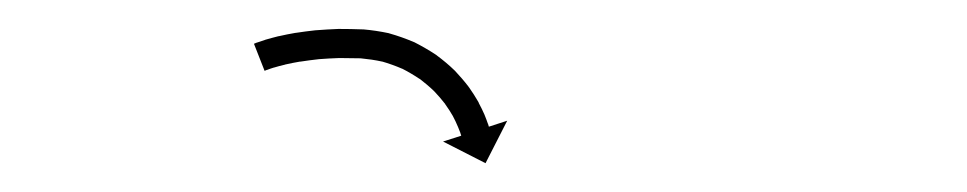

<svg xmlns="http://www.w3.org/2000/svg" viewBox="-20 -575 665 132"><path d="M156.5 -545.7C155.8 -545.4 155.2 -545.2 154.6 -544.9L161.9 -526.3C162.4 -526.5 163 -526.8 163.6 -527C163.6 -527 163.6 -527 163.5 -527C163.5 -526.9 163.5 -526.9 163.5 -526.9C165.1 -527.5 166.7 -528.1 168.4 -528.6C168.4 -528.6 168.3 -528.6 168.3 -528.6C168.2 -528.5 168.2 -528.5 168.2 -528.5C170.8 -529.3 173.5 -530 176.1 -530.6C176.1 -530.6 176.1 -530.6 176 -530.6C176 -530.6 175.9 -530.6 175.9 -530.6C179.4 -531.4 183 -532.1 186.5 -532.7C186.5 -532.7 186.5 -532.7 186.4 -532.7C186.4 -532.7 186.3 -532.6 186.3 -532.6C190.6 -533.3 194.9 -533.8 199.1 -534.3C199.1 -534.3 199.1 -534.3 199 -534.3C199 -534.3 198.9 -534.3 198.9 -534.3C203.7 -534.7 208.5 -534.9 213.3 -535.1C213.3 -535.1 213.2 -535.1 213.2 -535.1C213.1 -535.1 213 -535.1 213 -535.1C218.2 -535.1 223.4 -535 228.6 -534.9C228.6 -534.9 228.5 -534.9 228.3 -534.9C228.2 -534.9 228 -534.9 228 -534.9C233.1 -534.4 238.1 -533.7 243 -532.6C243 -532.6 242.8 -532.6 242.7 -532.7C242.5 -532.7 242.4 -532.8 242.4 -532.8C247.2 -531.4 252 -529.7 256.6 -527.7C256.6 -527.7 256.5 -527.8 256.3 -527.9C256.2 -527.9 256.1 -528 256.1 -528C260.4 -525.8 264.7 -523.3 268.7 -520.6C268.7 -520.6 268.6 -520.7 268.5 -520.8C268.4 -520.9 268.3 -521 268.3 -521C271.9 -518.2 275.4 -515.3 278.7 -512.1C278.7 -512.1 278.6 -512.2 278.5 -512.3C278.4 -512.4 278.3 -512.5 278.3 -512.5C281.2 -509.5 283.8 -506.4 286.3 -503.2C286.3 -503.2 286.2 -503.3 286.2 -503.4C286.1 -503.4 286 -503.5 286 -503.5C288 -500.7 289.9 -497.8 291.6 -494.8C291.6 -494.8 291.5 -494.9 291.5 -495C291.4 -495 291.4 -495.1 291.4 -495.1C292.6 -492.8 293.8 -490.4 294.8 -487.9C294.8 -487.9 294.8 -488 294.8 -488.1C294.8 -488.1 294.7 -488.2 294.7 -488.2C295.4 -486.6 296 -485 296.6 -483.4C296.6 -483.4 296.6 -483.4 296.5 -483.4C296.5 -483.5 296.5 -483.5 296.5 -483.5C296.7 -482.9 296.9 -482.3 297.1 -481.7L284.6 -477.7L313.8 -462.8L328.7 -492L316.1 -487.9C315.9 -488.5 315.7 -489.2 315.5 -489.9C315.5 -489.9 315.5 -489.9 315.5 -489.9C315.4 -490 315.4 -490 315.4 -490C314.8 -491.9 314 -493.8 313.3 -495.6C313.3 -495.6 313.3 -495.7 313.2 -495.8C313.2 -495.8 313.2 -495.9 313.2 -495.9C311.9 -498.8 310.6 -501.6 309.1 -504.3C309.1 -504.3 309.1 -504.4 309.1 -504.5C309 -504.6 309 -504.7 309 -504.7C307 -508.2 304.8 -511.6 302.5 -514.9C302.5 -514.9 302.4 -515 302.3 -515.1C302.3 -515.2 302.2 -515.3 302.2 -515.3C299.3 -519.1 296.2 -522.7 292.9 -526.2C292.9 -526.2 292.8 -526.3 292.7 -526.4C292.6 -526.5 292.5 -526.6 292.5 -526.6C288.7 -530.3 284.6 -533.7 280.3 -536.9C280.3 -536.9 280.2 -537 280.1 -537.1C280 -537.2 279.8 -537.3 279.8 -537.3C275.1 -540.4 270.1 -543.3 265 -545.9C265 -545.9 264.9 -545.9 264.8 -546C264.6 -546 264.5 -546.1 264.5 -546.1C259.1 -548.4 253.5 -550.4 247.8 -552C247.8 -552 247.7 -552 247.5 -552.1C247.4 -552.1 247.2 -552.2 247.2 -552.2C241.5 -553.4 235.6 -554.3 229.8 -554.8C229.8 -554.8 229.6 -554.8 229.5 -554.8C229.3 -554.8 229.2 -554.8 229.2 -554.8C223.8 -555 218.3 -555.1 212.9 -555.1C212.9 -555.1 212.8 -555.1 212.8 -555.1C212.7 -555.1 212.6 -555.1 212.6 -555.1C207.5 -554.9 202.4 -554.6 197.2 -554.2C197.2 -554.2 197.2 -554.2 197.1 -554.2C197.1 -554.2 197 -554.2 197 -554.2C192.4 -553.7 187.9 -553.1 183.3 -552.4C183.3 -552.4 183.3 -552.4 183.2 -552.4C183.1 -552.4 183.1 -552.4 183.1 -552.4C179.2 -551.7 175.4 -551 171.6 -550.1C171.6 -550.1 171.5 -550.1 171.5 -550.1C171.4 -550.1 171.4 -550.1 171.4 -550.1C168.4 -549.3 165.5 -548.6 162.5 -547.7C162.5 -547.7 162.5 -547.7 162.4 -547.7C162.4 -547.7 162.3 -547.6 162.3 -547.6C160.4 -547 158.5 -546.4 156.6 -545.7C156.6 -545.7 156.6 -545.7 156.6 -545.7C156.5 -545.7 156.5 -545.7 156.5 -545.7Z"/></svg>

Font: FRB American Cursive Just Arrows Extralight
Style: Italic
Weight: 200
Italic angle: -25°
Version: Version 2.0;Modular Font Editor K font №1